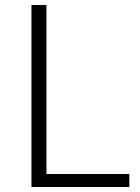

<svg xmlns="http://www.w3.org/2000/svg" viewBox="-20 -749 562 769"><path d="M106 0H498V-52H166V-729H106Z"/></svg>

Font: Spoqa Han Sans Neo Light
Style: Regular
Weight: 300
Designer: [Spoqa Han Sans Neo] Dong-huui Kim ___ Younghwa Kang ___ Yujin Lee ___ [Noto Sans] Ryoko NISHIZUKA ____ (kana & ideograp
Foundry: Spoqa (http://www.spoqa-han-sans.com)
Version: Version 1.100;hotconv 1.0.109;makeotfexe 2.5.65596